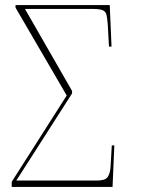

<svg xmlns="http://www.w3.org/2000/svg" viewBox="-20 -734 579 754"><path d="M26 0V-20L242 -359L41 -704V-714H411L418 -551H408L403 -641Q401 -664 398 -676.5Q395 -689 383 -694Q371 -699 343 -699H78L263 -377V-367L44 -25H361Q393 -25 402.5 -38.5Q412 -52 414 -76L419 -163H429L422 0Z"/></svg>

Font: Noto Serif Display SemiCondensed Thin
Style: Regular
Weight: 100
Width: 4
Designer: Monotype Design Team
Foundry: Monotype Imaging Inc.
Version: Version 2.009